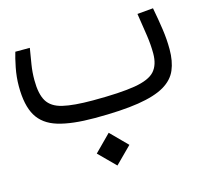

<svg xmlns="http://www.w3.org/2000/svg" viewBox="-83 -426 752 711"><g transform="rotate(-15 293.0 -71.0)"><path d="M248.5 2Q160.6 2 107.4 -14.2Q54.2 -30.3 30.3 -70.6Q6.3 -110.8 6.3 -184.1Q6.3 -219.7 13.4 -255.4Q20.5 -291 26.9 -311.5H82.5Q77.1 -278.8 72.5 -250.5Q67.9 -222.2 67.9 -191.9Q67.9 -138.2 84.7 -110.4Q101.6 -82.5 143.1 -72.8Q184.6 -63 258.3 -63Q363.3 -63 419.7 -72.5Q476.1 -82 497.3 -106Q518.6 -129.9 518.6 -173.3Q518.6 -206.1 513.4 -241.9Q508.3 -277.8 500 -329.6L561 -335Q569.8 -289.1 575.4 -250Q581.1 -210.9 581.1 -172.4Q581.1 -127 567.1 -94Q553.2 -61 517.1 -39.8Q481 -18.6 416 -8.3Q351.1 2 248.5 2ZM283.2 193.4 220.7 130.9 283.2 67.9 345.7 130.9Z"/></g></svg>

Font: CaskaydiaCove NFP Light
Style: Regular
Weight: 300
Designer: Aaron Bell
Foundry: Saja Typeworks
Version: Version 2111.001; VTT 6.35;Nerd Fonts 3.1.1